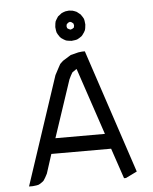

<svg xmlns="http://www.w3.org/2000/svg" viewBox="-54 -819 690 864"><g transform="rotate(-5 291.0 -386.5)"><path d="M42 0 204.1 -488.8 222.2 -522.9 230 -537.1 243.2 -549.8 269 -565.9 280.8 -573.2 315.9 -582 333 -584H345.2L530.8 -24.9L480 0H471.2L424.8 -137.2H154.8L127 -50.8L118.2 -34.2L109.9 -21L106 -17.1L92.8 -7.8L85 -3.9L76.2 -2L59.1 0ZM179.2 -206.1H402.8L301.8 -506.8L300.8 -507.8L298.8 -506.8L286.1 -498L280.8 -494.1L272.9 -480L265.1 -463.9ZM222.2 -704.1 224.1 -721.2 226.1 -730 231 -738.8 238.8 -751 244.1 -754.9 255.9 -764.2 265.1 -768.1 273.9 -771 290 -772.9 306.2 -771 314.9 -768.1 324.2 -764.2 335.9 -754.9 340.8 -751 349.1 -738.8 354 -730 356 -721.2 357.9 -704.1 356 -688 354 -679.2 349.1 -669.9 340.8 -658.2 335.9 -652.8 324.2 -645 314.9 -640.1 306.2 -638.2 290 -636.2 273.9 -638.2 265.1 -640.1 255.9 -645 244.1 -652.8 238.8 -658.2 231 -669.9 226.1 -679.2 224.1 -688ZM272.9 -704.1 274.9 -694.8 282.2 -689.9 290 -687 297.9 -689.9 305.2 -694.8 307.1 -704.1 305.2 -712.9 297.9 -719.2 290 -722.2 282.2 -719.2 274.9 -712.9Z"/></g></svg>

Font: Petahja
Style: Regular
Weight: 400
Designer: T. Christopher White
Version: Version 1.1